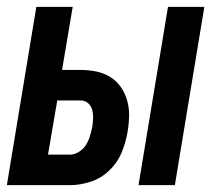

<svg xmlns="http://www.w3.org/2000/svg" viewBox="-21 -540 641 560"><path d="M383 0 469 -520H575L489 0ZM-1 0 85 -520H191L160 -336H214Q237 -336 259.5 -331.5Q282 -327 300.5 -315.5Q319 -304 331.5 -286Q344 -268 350 -246.5Q356 -225 355.5 -201.5Q355 -178 351 -155Q346 -125 334 -95.5Q322 -66 298 -43Q274 -20 243.5 -10Q213 0 183 0ZM183 -89Q196 -89 209 -97Q222 -105 229.5 -117Q237 -129 241 -142Q245 -155 248 -169Q250 -182 250.5 -194.5Q251 -207 248 -219Q245 -231 236 -239Q227 -247 214 -247H146L119 -89Z"/></svg>

Font: Iosevka Extended Oblique
Style: Bold
Weight: 700
Width: 7
Italic angle: -9°
Monospace: yes
Designer: Belleve Invis
Foundry: Belleve Invis
Version: Version 32.5.0; ttfautohint (v1.8.4)